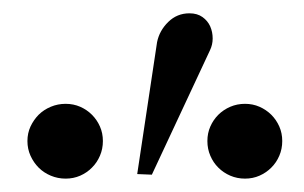

<svg xmlns="http://www.w3.org/2000/svg" viewBox="-20 -829 454 287"><path d="M401.9 -618.2Q401.9 -629.9 397.5 -639.9Q393.1 -649.9 385.5 -657.5Q377.9 -665 367.9 -669.4Q357.9 -673.8 346.2 -673.8Q334.5 -673.8 324.2 -669.4Q314 -665 306.4 -657.5Q298.8 -649.9 294.4 -639.9Q290 -629.9 290 -618.2Q290 -606.4 294.4 -596.2Q298.8 -585.9 306.4 -578.4Q314 -570.8 324.2 -566.4Q334.5 -562 346.2 -562Q357.9 -562 367.9 -566.4Q377.9 -570.8 385.5 -578.4Q393.1 -585.9 397.5 -596.2Q401.9 -606.4 401.9 -618.2ZM133.8 -618.2Q133.8 -629.9 129.4 -639.9Q125 -649.9 117.4 -657.5Q109.9 -665 99.9 -669.4Q89.8 -673.8 78.1 -673.8Q66.4 -673.8 55.9 -669.4Q45.4 -665 37.8 -657.5Q30.3 -649.9 25.6 -639.9Q21 -629.9 21 -618.2Q21 -606.4 25.6 -596.2Q30.3 -585.9 37.8 -578.4Q45.4 -570.8 55.9 -566.4Q66.4 -562 78.1 -562Q89.8 -562 99.9 -566.4Q109.9 -570.8 117.4 -578.4Q125 -585.9 129.4 -596.2Q133.8 -606.4 133.8 -618.2ZM293.9 -753.9Q297.9 -762.2 297.9 -771.5Q297.9 -781.2 294.2 -789.6Q290.5 -797.9 282.7 -803.5Q274.9 -809.1 263.2 -809.1Q244.6 -809.1 231.4 -796.1Q218.3 -783.2 214.8 -766.1L185.1 -568.8L207 -567.9Z"/></svg>

Font: Galatia SIL
Style: Regular
Weight: 400
Designer: Development by SIL's NRSI team
Version: Version 2.1